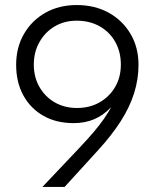

<svg xmlns="http://www.w3.org/2000/svg" viewBox="-20 -741 613 761"><path d="M148 0 291 -151Q327 -189 352 -218.5Q377 -248 393 -271.5Q409 -295 420 -315H419Q390 -284 353.5 -268.5Q317 -253 272 -253Q203 -253 152 -282Q101 -311 72.5 -363Q44 -415 44 -484Q44 -553 75 -606.5Q106 -660 160 -690.5Q214 -721 284 -721Q356 -721 411 -690.5Q466 -660 497.5 -606.5Q529 -553 529 -484Q529 -427 511.5 -371.5Q494 -316 458.5 -260.5Q423 -205 370 -147L236 0ZM285 -313Q336 -313 375 -335.5Q414 -358 436.5 -396.5Q459 -435 459 -485Q459 -536 436.5 -575.5Q414 -615 374.5 -637Q335 -659 284 -659Q235 -659 197 -636.5Q159 -614 136.5 -574.5Q114 -535 114 -485Q114 -435 136.5 -396Q159 -357 197.5 -335Q236 -313 285 -313Z"/></svg>

Font: TikTok Sans 24pt Light
Style: Regular
Weight: 300
Version: Version 4.000